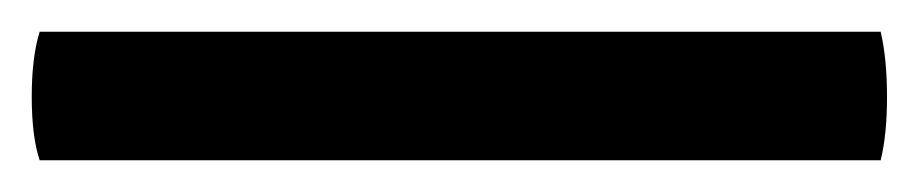

<svg xmlns="http://www.w3.org/2000/svg" viewBox="-25 54 579 121"><path d="M530 155H0Q-5 140 -5 115Q-5 90 0 74H530Q534 91 534 115Q534 139 530 155Z"/></svg>

Font: Signika
Style: Regular
Weight: 400
Designer: Anna Giedrys
Foundry: Anna Giedrys
Version: Version 1.001